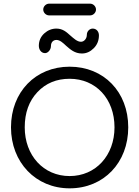

<svg xmlns="http://www.w3.org/2000/svg" viewBox="-20 -1012 760 1048"><path d="M472 -928C489 -928 504 -943 504 -960C504 -977 489 -992 472 -992H248C231 -992 216 -977 216 -960C216 -943 231 -928 248 -928ZM427 -720C452 -720 473 -730 492 -749C511 -768 520 -792 520 -819C520 -839 507 -856 486 -856C470 -856 454 -842 454 -822C454 -801 439 -784 422 -784C401 -784 383 -802 363 -819C344 -836 323 -856 288 -856C263 -856 241 -847 222 -830C202 -812 192 -789 192 -762C192 -741 205 -722 226 -722C242 -722 258 -741 258 -760C258 -784 273 -794 288 -794C307 -794 324 -778 341 -762C364 -742 388 -720 427 -720ZM360 16C547 16 680 -125 680 -317C680 -510 547 -648 360 -648C174 -648 40 -510 40 -317C40 -126 175 16 360 16ZM360 -51C217 -51 115 -164 115 -317C115 -396 138 -460 184 -509C230 -558 289 -582 360 -582C503 -582 605 -473 605 -317C605 -164 503 -51 360 -51Z"/></svg>

Font: Dongle Light
Style: Regular
Weight: 300
Designer: Yanghee Ryu
Foundry: Yanghee Ryu
Version: Version 2.000